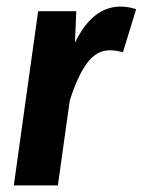

<svg xmlns="http://www.w3.org/2000/svg" viewBox="-20 -564 434 584"><path d="M394 -536 354 -405Q333 -411 314 -411Q273 -411 244 -371Q215 -331 192 -257L156 0H22L96 -530H212L208 -434Q261 -544 347 -544Q370 -544 394 -536Z"/></svg>

Font: Fira Sans Condensed SemiBold
Style: Italic
Weight: 600
Width: 3
Italic angle: -8°
Designer: bBox Type GmbH & Carrois Corporate GbR & Edenspiekermann AG
Foundry: bBox Type GmbH & Carrois Corporate GbR & Edenspiekermann AG
Version: Version 4.301